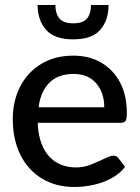

<svg xmlns="http://www.w3.org/2000/svg" viewBox="-20 -739 557 766"><path d="M277 7Q203 7 147.5 -26.5Q92 -60 61.5 -121Q31 -182 31 -265Q31 -336 60.5 -393.5Q90 -451 144.5 -484Q199 -517 272 -517Q336 -517 384 -489Q432 -461 459 -410Q486 -359 486 -288Q486 -265 481 -257Q476 -249 461 -249H131Q131 -246 131 -243Q131 -240 131 -237Q137 -157 177 -114Q217 -71 285 -71Q315 -71 344.5 -83Q374 -95 397.5 -106.5Q421 -118 432 -118Q444 -118 451 -110L479 -73Q457 -45 423 -27Q389 -9 351 -1Q313 7 277 7ZM134 -311H396Q396 -369 364 -406.5Q332 -444 274 -444Q212 -444 177 -409Q142 -374 134 -311ZM272 -582Q197 -582 163.5 -620.5Q130 -659 130 -719H201Q201 -685 217 -665.5Q233 -646 272 -646Q312 -646 327.5 -665.5Q343 -685 343 -719H413Q413 -658 380 -620Q347 -582 272 -582Z"/></svg>

Font: Aleo Medium
Style: Regular
Weight: 500
Designer: Alessio Laiso
Foundry: Alessio Laiso
Version: Version 2.001;gftools[0.9.29]